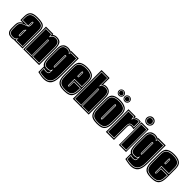

<svg xmlns="http://www.w3.org/2000/svg" viewBox="186 -1768 2968 2968"><g transform="rotate(45 1670.0 -284.5)"><path d="M114 6Q90 6 64.5 -1Q39 -8 22 -32Q5 -56 5 -107V-179Q5 -255 71 -287H14V-372Q14 -439 48 -472.5Q82 -506 175 -506Q239 -506 277 -495.5Q315 -485 332 -456Q349 -427 349 -372V0H165V-4Q144 6 114 6ZM114 -12Q140 -12 156 -19Q172 -26 182 -38V-18H332V-372Q332 -421 317 -445.5Q302 -470 267.5 -479Q233 -488 175 -488Q93 -488 62 -459.5Q31 -431 31 -372V-305H155Q149 -301 138.5 -297.5Q128 -294 115 -289Q96 -282 74 -270.5Q52 -259 37 -238Q22 -217 22 -179V-107Q22 -65 36.5 -44.5Q51 -24 72 -18Q93 -12 114 -12ZM114 -21Q95 -21 76 -26.5Q57 -32 44 -50.5Q31 -69 31 -107V-179Q31 -217 47.5 -238Q64 -259 91 -271Q118 -283 147 -293Q173 -302 180.5 -315Q188 -328 188 -354V-382Q188 -393 185.5 -399.5Q183 -406 174 -406Q165 -406 162 -397Q159 -388 159 -371V-314H39V-372Q39 -425 68 -452Q97 -479 175 -479Q230 -479 262.5 -470.5Q295 -462 309.5 -439Q324 -416 324 -372V-27H191V-71Q186 -54 168.5 -37.5Q151 -21 114 -21ZM168 -313V-371Q168 -397 174 -397Q180 -397 180 -382V-354Q180 -325 168 -313ZM174 -98Q186 -98 187 -110Q188 -116 188 -123.5Q188 -131 188 -141V-247Q175 -239 167 -226.5Q159 -214 159 -193V-135Q159 -120 161 -109Q163 -98 174 -98ZM174 -107Q169 -107 169 -116L168 -135V-193Q168 -216 180 -229V-117Q180 -107 174 -107Z M365 0V-496H524L527 -478Q556 -502 599 -502Q664 -502 687.5 -466.5Q711 -431 711 -358V0ZM382 -18H531V-368Q533 -369 538 -369Q544 -369 544 -359V-18H694V-358Q694 -420 674 -452Q654 -484 598 -484Q570 -484 549.5 -472.5Q529 -461 517 -441L511 -478H382ZM390 -27V-469H504L514 -411Q522 -439 544 -457Q566 -475 599 -475Q649 -475 667 -445.5Q685 -416 685 -358V-27H552V-356Q552 -370 548 -374Q544 -378 536 -378Q529 -378 523 -375V-27Z M905 104Q887 104 863 100.5Q839 97 816 92Q793 87 778 84V-38Q747 -55 736 -96.5Q725 -138 725 -206V-384Q725 -433 742 -460.5Q759 -488 785.5 -499Q812 -510 840 -510Q882 -510 905 -494L910 -506H1071V-124Q1071 -80 1066 -39Q1061 2 1044.5 34Q1028 66 995 85Q962 104 905 104ZM905 86Q956 86 986 68Q1016 50 1030.5 20Q1045 -10 1049.5 -47.5Q1054 -85 1054 -124V-487H921L911 -464Q901 -475 884 -483.5Q867 -492 840 -492Q817 -492 794.5 -482.5Q772 -473 757 -450Q742 -427 742 -384V-206Q742 -143 751.5 -108.5Q761 -74 782 -60Q803 -46 837 -46Q865 -46 880.5 -53.5Q896 -61 904 -72V-49Q904 -25 890 -18Q876 -11 856 -11Q833 -11 795 -22V70Q812 75 843.5 80.5Q875 86 905 86ZM905 77Q876 77 847.5 72.5Q819 68 803 63V-10Q830 -2 856 -2Q879 -2 895.5 -11Q912 -20 912 -49V-108Q905 -88 891.5 -72Q878 -56 837 -56Q805 -56 786 -68.5Q767 -81 758.5 -114Q750 -147 750 -206V-384Q750 -423 763.5 -444.5Q777 -466 797.5 -474.5Q818 -483 840 -483Q874 -483 889 -471.5Q904 -460 912 -446L926 -478H1045V-124Q1045 -87 1041 -51Q1037 -15 1023.5 14Q1010 43 981.5 60Q953 77 905 77ZM898 -138Q912 -138 912 -166V-396Q906 -399 898 -399Q883 -399 883 -375V-166Q883 -138 898 -138ZM898 -148Q892 -148 892 -162V-372Q892 -383 894 -386.5Q896 -390 900 -390H904V-162Q904 -148 898 -148Z M1263 11Q1203 11 1165 -3.5Q1127 -18 1108.5 -58Q1090 -98 1090 -176V-361Q1090 -442 1135 -473Q1180 -504 1263 -504Q1346 -504 1391 -473Q1436 -442 1436 -361V-176Q1436 -98 1417 -58Q1398 -18 1360 -3.5Q1322 11 1263 11ZM1263 -7Q1317 -7 1351.5 -20Q1386 -33 1402.5 -69.5Q1419 -106 1419 -176V-204H1269V-115Q1269 -104 1267.5 -100.5Q1266 -97 1263 -97Q1257 -97 1257 -115V-227H1419V-361Q1419 -433 1378.5 -459.5Q1338 -486 1263 -486Q1188 -486 1147.5 -459.5Q1107 -433 1107 -361V-176Q1107 -106 1123.5 -69.5Q1140 -33 1175 -20Q1210 -7 1263 -7ZM1263 -16Q1212 -16 1179 -28.5Q1146 -41 1130.5 -75.5Q1115 -110 1115 -176V-361Q1115 -428 1153 -452.5Q1191 -477 1263 -477Q1334 -477 1372 -452.5Q1410 -428 1410 -361V-236H1248V-115Q1248 -99 1252 -93.5Q1256 -88 1263 -88Q1277 -88 1277 -115V-195H1410V-176Q1410 -110 1394.5 -75.5Q1379 -41 1346.5 -28.5Q1314 -16 1263 -16ZM1248 -296H1277V-381Q1277 -406 1263 -406Q1256 -406 1252 -401Q1248 -396 1248 -381ZM1257 -305V-382Q1257 -397 1263 -397Q1269 -397 1269 -382V-305Z M1447 -1V-629H1623V-488Q1633 -495 1647.5 -499.5Q1662 -504 1678 -504Q1734 -504 1764 -470.5Q1794 -437 1794 -366V-1ZM1465 -19H1614V-382Q1616 -383 1621 -383Q1627 -383 1627 -365V-19H1776V-366Q1776 -428 1752.5 -457Q1729 -486 1681 -486Q1654 -486 1635 -477Q1616 -468 1605 -452V-611H1465ZM1473 -27V-603H1597V-412Q1602 -444 1625.5 -461Q1649 -478 1681 -478Q1725 -478 1746.5 -452Q1768 -426 1768 -366V-27H1635V-365Q1635 -391 1621 -391Q1612 -391 1606 -388V-27Z M1981 11Q1921 11 1883 -3.5Q1845 -18 1826.5 -58Q1808 -98 1808 -176V-361Q1808 -442 1853 -473Q1898 -504 1981 -504Q2064 -504 2109 -473Q2154 -442 2154 -361V-176Q2154 -98 2135 -58Q2116 -18 2078 -3.5Q2040 11 1981 11ZM1981 -7Q2035 -7 2069.5 -20Q2104 -33 2120.5 -69.5Q2137 -106 2137 -176V-361Q2137 -433 2096.5 -459.5Q2056 -486 1981 -486Q1906 -486 1865.5 -459.5Q1825 -433 1825 -361V-176Q1825 -106 1841.5 -69.5Q1858 -33 1893 -20Q1928 -7 1981 -7ZM1981 -16Q1930 -16 1897 -28.5Q1864 -41 1848.5 -75.5Q1833 -110 1833 -176V-361Q1833 -428 1871 -452.5Q1909 -477 1981 -477Q2052 -477 2090 -452.5Q2128 -428 2128 -361V-176Q2128 -110 2112.5 -75.5Q2097 -41 2064.5 -28.5Q2032 -16 1981 -16ZM1981 -88Q1992 -88 1994 -96.5Q1996 -105 1996 -112V-382Q1996 -396 1992.5 -401Q1989 -406 1981 -406Q1974 -406 1970 -401.5Q1966 -397 1966 -382V-112Q1966 -102 1968.5 -95Q1971 -88 1981 -88ZM1981 -97Q1975 -97 1975 -112V-382Q1975 -397 1981 -397Q1987 -397 1987 -382V-112Q1987 -97 1981 -97ZM1915 -537Q1892 -537 1875.5 -553.5Q1859 -570 1859 -594Q1859 -617 1875.5 -633Q1892 -649 1915 -649Q1938 -649 1955.5 -633Q1973 -617 1973 -594Q1973 -570 1956 -553.5Q1939 -537 1915 -537ZM2046 -536Q2021 -536 2004 -552.5Q1987 -569 1987 -592Q1987 -616 2004 -632Q2021 -648 2046 -648Q2069 -648 2085.5 -631.5Q2102 -615 2102 -592Q2102 -569 2085.5 -552.5Q2069 -536 2046 -536ZM1915 -551Q1934 -551 1946.5 -563.5Q1959 -576 1959 -594Q1959 -611 1946 -623Q1933 -635 1915 -635Q1898 -635 1885.5 -623Q1873 -611 1873 -594Q1873 -576 1885 -563.5Q1897 -551 1915 -551ZM2046 -550Q2063 -550 2075.5 -562.5Q2088 -575 2088 -592Q2088 -609 2075.5 -621.5Q2063 -634 2046 -634Q2027 -634 2014 -622Q2001 -610 2001 -592Q2001 -574 2014 -562Q2027 -550 2046 -550ZM1915 -558Q1900 -558 1890 -568.5Q1880 -579 1880 -594Q1880 -607 1889.5 -617.5Q1899 -628 1915 -628Q1931 -628 1941.5 -617.5Q1952 -607 1952 -594Q1952 -579 1941.5 -568.5Q1931 -558 1915 -558ZM2046 -557Q2030 -557 2019 -567.5Q2008 -578 2008 -592Q2008 -606 2018.5 -616.5Q2029 -627 2046 -627Q2061 -627 2071 -616.5Q2081 -606 2081 -592Q2081 -578 2070.5 -567.5Q2060 -557 2046 -557Z M2170 0V-495H2328V-471Q2351 -488 2381.5 -493.5Q2412 -499 2444 -491V-331Q2430 -334 2418.5 -336.5Q2407 -339 2391 -339Q2363 -339 2355 -325.5Q2347 -312 2347 -276V0ZM2186 -18H2331V-276Q2331 -324 2344 -340.5Q2357 -357 2391 -357Q2399 -357 2409.5 -356Q2420 -355 2428 -353V-477Q2395 -485 2365 -474Q2335 -463 2318 -437L2311 -478H2186ZM2195 -27V-469H2304L2314 -412Q2326 -447 2356 -462Q2386 -477 2419 -470V-363Q2412 -364 2405 -364.5Q2398 -365 2391 -365Q2353 -365 2338 -346.5Q2323 -328 2323 -276V-27Z M2455 0V-495H2611V0ZM2469 -18H2597V-477H2469ZM2477 -27V-468H2589V-27ZM2533 -528Q2504 -528 2482.5 -549.5Q2461 -571 2461 -599Q2461 -630 2481.5 -651.5Q2502 -673 2533 -673Q2562 -673 2583.5 -653.5Q2605 -634 2605 -599Q2605 -571 2583.5 -549.5Q2562 -528 2533 -528ZM2533 -544Q2556 -544 2572.5 -560.5Q2589 -577 2589 -599Q2589 -625 2572.5 -640Q2556 -655 2533 -655Q2509 -655 2493 -639Q2477 -623 2477 -599Q2477 -577 2493 -560.5Q2509 -544 2533 -544ZM2533 -552Q2512 -552 2498.5 -567Q2485 -582 2485 -599Q2485 -618 2498.5 -632.5Q2512 -647 2533 -647Q2552 -647 2566.5 -632.5Q2581 -618 2581 -599Q2581 -582 2566.5 -567Q2552 -552 2533 -552Z M2807 104Q2789 104 2765 100.5Q2741 97 2718 92Q2695 87 2680 84V-38Q2649 -55 2638 -96.5Q2627 -138 2627 -206V-384Q2627 -433 2644 -460.5Q2661 -488 2687.5 -499Q2714 -510 2742 -510Q2784 -510 2807 -494L2812 -506H2973V-124Q2973 -80 2968 -39Q2963 2 2946.5 34Q2930 66 2897 85Q2864 104 2807 104ZM2807 86Q2858 86 2888 68Q2918 50 2932.5 20Q2947 -10 2951.5 -47.5Q2956 -85 2956 -124V-487H2823L2813 -464Q2803 -475 2786 -483.5Q2769 -492 2742 -492Q2719 -492 2696.5 -482.5Q2674 -473 2659 -450Q2644 -427 2644 -384V-206Q2644 -143 2653.5 -108.5Q2663 -74 2684 -60Q2705 -46 2739 -46Q2767 -46 2782.5 -53.5Q2798 -61 2806 -72V-49Q2806 -25 2792 -18Q2778 -11 2758 -11Q2735 -11 2697 -22V70Q2714 75 2745.5 80.5Q2777 86 2807 86ZM2807 77Q2778 77 2749.5 72.5Q2721 68 2705 63V-10Q2732 -2 2758 -2Q2781 -2 2797.5 -11Q2814 -20 2814 -49V-108Q2807 -88 2793.5 -72Q2780 -56 2739 -56Q2707 -56 2688 -68.5Q2669 -81 2660.5 -114Q2652 -147 2652 -206V-384Q2652 -423 2665.5 -444.5Q2679 -466 2699.5 -474.5Q2720 -483 2742 -483Q2776 -483 2791 -471.5Q2806 -460 2814 -446L2828 -478H2947V-124Q2947 -87 2943 -51Q2939 -15 2925.5 14Q2912 43 2883.5 60Q2855 77 2807 77ZM2800 -138Q2814 -138 2814 -166V-396Q2808 -399 2800 -399Q2785 -399 2785 -375V-166Q2785 -138 2800 -138ZM2800 -148Q2794 -148 2794 -162V-372Q2794 -383 2796 -386.5Q2798 -390 2802 -390H2806V-162Q2806 -148 2800 -148Z M3165 11Q3105 11 3067 -3.5Q3029 -18 3010.5 -58Q2992 -98 2992 -176V-361Q2992 -442 3037 -473Q3082 -504 3165 -504Q3248 -504 3293 -473Q3338 -442 3338 -361V-176Q3338 -98 3319 -58Q3300 -18 3262 -3.5Q3224 11 3165 11ZM3165 -7Q3219 -7 3253.5 -20Q3288 -33 3304.5 -69.5Q3321 -106 3321 -176V-204H3171V-115Q3171 -104 3169.5 -100.5Q3168 -97 3165 -97Q3159 -97 3159 -115V-227H3321V-361Q3321 -433 3280.5 -459.5Q3240 -486 3165 -486Q3090 -486 3049.5 -459.5Q3009 -433 3009 -361V-176Q3009 -106 3025.5 -69.5Q3042 -33 3077 -20Q3112 -7 3165 -7ZM3165 -16Q3114 -16 3081 -28.5Q3048 -41 3032.5 -75.5Q3017 -110 3017 -176V-361Q3017 -428 3055 -452.5Q3093 -477 3165 -477Q3236 -477 3274 -452.5Q3312 -428 3312 -361V-236H3150V-115Q3150 -99 3154 -93.5Q3158 -88 3165 -88Q3179 -88 3179 -115V-195H3312V-176Q3312 -110 3296.5 -75.5Q3281 -41 3248.5 -28.5Q3216 -16 3165 -16ZM3150 -296H3179V-381Q3179 -406 3165 -406Q3158 -406 3154 -401Q3150 -396 3150 -381ZM3159 -305V-382Q3159 -397 3165 -397Q3171 -397 3171 -382V-305Z"/></g></svg>

Font: Alumni Sans Collegiate One
Style: Regular
Weight: 400
Designer: Robert E. Leuschke
Foundry: Robert E. Leuschke
Version: Version 1.100